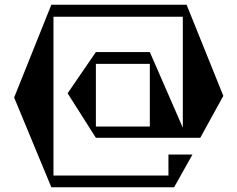

<svg xmlns="http://www.w3.org/2000/svg" viewBox="-20 -795 1008 815"><path d="M830 -210H387L267 -399L387 -574H616L756 -253V-724H207V-50H695V-139H797L719 0H198L40 -381L198 -775H772L928 -388ZM387 -524V-258H616V-524Z"/></svg>

Font: Chokokutai
Style: Regular
Weight: 400
Designer: 108号,108go
Foundry: Font Zone 108
Version: Version 1.000; ttfautohint (v1.8.3)